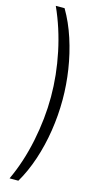

<svg xmlns="http://www.w3.org/2000/svg" viewBox="-150 -838 533 1075"><g transform="rotate(15 116.5 -300.0)"><path d="M203 -302Q203 -388 189.5 -476Q176 -564 149 -647Q122 -730 81 -800H30Q82 -685 109 -555.5Q136 -426 136 -300Q136 -174 109 -42.5Q82 89 30 200H81Q120 134 147.5 51.5Q175 -31 189 -121Q203 -211 203 -302Z"/></g></svg>

Font: Big Shoulders Display
Style: Regular
Weight: 400
Designer: Patric King
Foundry: XO Type Co
Version: Version 1.000; ttfautohint (v1.8.2)